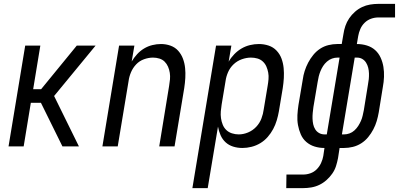

<svg xmlns="http://www.w3.org/2000/svg" viewBox="-20 -755 2057 990"><path d="M24 0 110 -520H188L151 -295H192L376 -520H473L259 -260L387 0H302L191 -225H139L102 0Z M508 0 594 -520H673L659 -438Q671 -458 687 -475.5Q703 -493 723 -505Q743 -517 765.5 -522.5Q788 -528 810 -528Q836 -528 859.5 -519.5Q883 -511 899 -493Q915 -475 923.5 -452Q932 -429 934.5 -404Q937 -379 935.5 -353Q934 -327 930 -301L880 0H801L852 -312Q855 -329 856.5 -346Q858 -363 855.5 -379.5Q853 -396 846.5 -411Q840 -426 829 -437Q818 -448 802 -453Q786 -458 769 -458Q746 -458 722.5 -449.5Q699 -441 682 -423Q665 -405 655.5 -382.5Q646 -360 643 -337L587 0Z M972 215 1094 -520H1173L1159 -437Q1171 -458 1188 -475.5Q1205 -493 1225.5 -505Q1246 -517 1269 -522.5Q1292 -528 1315 -528Q1341 -528 1365 -520Q1389 -512 1406 -494Q1423 -476 1431.5 -453Q1440 -430 1442.5 -404.5Q1445 -379 1443.5 -353Q1442 -327 1438 -301L1418 -181Q1414 -158 1407 -134.5Q1400 -111 1388.5 -89.5Q1377 -68 1360.5 -49Q1344 -30 1322.5 -17Q1301 -4 1277 2Q1253 8 1230 8Q1205 8 1182.5 1Q1160 -6 1143.5 -21Q1127 -36 1117.5 -57.5Q1108 -79 1104 -102L1051 215ZM1211 -62Q1235 -62 1259 -72Q1283 -82 1301 -101Q1319 -120 1328 -144Q1337 -168 1340 -192L1360 -312Q1363 -329 1364.5 -346.5Q1366 -364 1363 -380.5Q1360 -397 1353.5 -412Q1347 -427 1335 -438Q1323 -449 1307 -453.5Q1291 -458 1274 -458Q1251 -458 1227 -449.5Q1203 -441 1184.5 -423.5Q1166 -406 1156 -383Q1146 -360 1143 -337L1123 -217Q1120 -199 1118.5 -181Q1117 -163 1119.5 -145.5Q1122 -128 1128.5 -112Q1135 -96 1147 -84.5Q1159 -73 1176 -67.5Q1193 -62 1211 -62Z M1456 215 1457 145H1543Q1562 145 1580.5 138.5Q1599 132 1613 118Q1627 104 1635.5 85.5Q1644 67 1647 49L1653 8Q1626 8 1602 0.5Q1578 -7 1559.5 -23Q1541 -39 1531 -62Q1521 -85 1516.5 -110Q1512 -135 1513.5 -161.5Q1515 -188 1519 -214L1541 -344Q1544 -367 1551 -389Q1558 -411 1569 -432Q1580 -453 1595.5 -472Q1611 -491 1631 -504Q1651 -517 1674 -522.5Q1697 -528 1719 -528H1742L1751 -580Q1754 -601 1761 -621.5Q1768 -642 1780.5 -660.5Q1793 -679 1810 -694Q1827 -709 1847 -718.5Q1867 -728 1888.5 -731.5Q1910 -735 1930 -735H2017V-665H1931Q1912 -665 1893.5 -658.5Q1875 -652 1860.5 -638Q1846 -624 1838 -605.5Q1830 -587 1827 -569L1820 -528Q1847 -528 1871.5 -520.5Q1896 -513 1914 -497Q1932 -481 1942.5 -458Q1953 -435 1957 -410Q1961 -385 1960 -358.5Q1959 -332 1954 -306L1933 -176Q1929 -153 1922.5 -131Q1916 -109 1905 -88Q1894 -67 1878.5 -48Q1863 -29 1842.5 -16Q1822 -3 1799 2.5Q1776 8 1754 8H1731L1723 60Q1719 81 1712.5 101.5Q1706 122 1693 140.5Q1680 159 1663 174Q1646 189 1626 198.5Q1606 208 1584.5 211.5Q1563 215 1543 215ZM1653 -62H1665L1731 -458H1720Q1706 -458 1692 -453Q1678 -448 1666 -437.5Q1654 -427 1646 -414.5Q1638 -402 1632.5 -388.5Q1627 -375 1623.5 -361Q1620 -347 1618 -333L1596 -203Q1594 -188 1592.5 -173Q1591 -158 1591.5 -143Q1592 -128 1595 -114Q1598 -100 1605.5 -88Q1613 -76 1625.5 -69Q1638 -62 1653 -62ZM1743 -62H1754Q1768 -62 1782 -67Q1796 -72 1807.5 -82.5Q1819 -93 1827 -105.5Q1835 -118 1841 -131.5Q1847 -145 1850 -159Q1853 -173 1856 -187L1877 -317Q1880 -332 1881.5 -347Q1883 -362 1882.5 -377Q1882 -392 1878.5 -406Q1875 -420 1867.5 -432Q1860 -444 1848 -451Q1836 -458 1821 -458H1809Z"/></svg>

Font: Iosevka SS18
Style: Italic
Weight: 400
Italic angle: -9°
Monospace: yes
Designer: Belleve Invis
Foundry: Belleve Invis
Version: Version 25.1.1; ttfautohint (v1.8.4)